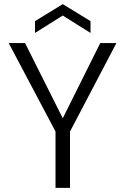

<svg xmlns="http://www.w3.org/2000/svg" viewBox="-20 -907 604 927"><path d="M22 -699H101L283 -336L464 -699H542L318 -272V0H248V-272ZM417 -748 283 -832 149 -748V-805L283 -887L417 -805Z"/></svg>

Font: Poppins Light
Style: Regular
Weight: 300
Designer: Ninad Kale (Devanagari), Jonny Pinhorn (Latin)
Version: Version 5.002